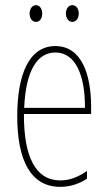

<svg xmlns="http://www.w3.org/2000/svg" viewBox="-20 -716 420 746"><path d="M95 -663C95 -646 104 -631 120 -631C134 -631 144 -644 144 -663C144 -682 134 -696 120 -696C104 -696 95 -680 95 -663ZM236 -664C236 -646 246 -631 261 -631C276 -631 286 -645 286 -664C286 -683 275 -696 261 -696C246 -696 236 -681 236 -664ZM195 -537C94 -537 47 -429 47 -264C47 -94 99 10 214 10C255 10 290 -3 318 -22V-52C283 -27 249 -15 214 -15C119 -15 72 -106 73 -273H334V-301C334 -421 300 -537 195 -537ZM195 -512C278 -512 311 -414 310 -297H74C80 -442 125 -512 195 -512Z"/></svg>

Font: Noto Sans Myanmar UI ExtraCondensed Thin
Style: Regular
Weight: 100
Width: 2
Designer: Monotype Design Team
Foundry: Monotype Imaging Inc.
Version: Version 2.103